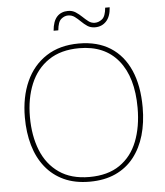

<svg xmlns="http://www.w3.org/2000/svg" viewBox="-60 -955 874 1018"><g transform="rotate(-5 377.0 -446.0)"><path d="M690 -358Q690 -277 670.5 -210Q651 -143 612 -93.5Q573 -44 514 -17Q455 10 376 10Q298 10 239.5 -17Q181 -44 141.5 -93.5Q102 -143 82.5 -210.5Q63 -278 63 -359Q63 -467 100 -549.5Q137 -632 208.5 -678.5Q280 -725 382 -725Q481 -725 549.5 -681.5Q618 -638 654 -556Q690 -474 690 -358ZM90 -359Q90 -259 121 -181.5Q152 -104 216 -59.5Q280 -15 377 -15Q475 -15 538.5 -58.5Q602 -102 632.5 -179.5Q663 -257 663 -358Q663 -521 590 -610.5Q517 -700 382 -700Q284 -700 219 -656Q154 -612 122 -535Q90 -458 90 -359ZM562 -902Q559 -853 535.5 -828Q512 -803 476 -803Q452 -803 435 -814.5Q418 -826 403.5 -840.5Q389 -855 373.5 -866.5Q358 -878 338 -878Q319 -878 301.5 -863.5Q284 -849 280 -804H255Q257 -829 263.5 -847.5Q270 -866 281 -878Q292 -890 307 -896Q322 -902 340 -902Q363 -902 380.5 -890.5Q398 -879 413 -864.5Q428 -850 443 -838.5Q458 -827 477 -827Q497 -827 515.5 -841.5Q534 -856 538 -902Z"/></g></svg>

Font: Noto Sans Thai Thin
Style: Regular
Weight: 250
Designer: Monotype Design Team
Foundry: Monotype Imaging Inc.
Version: Version 2.001